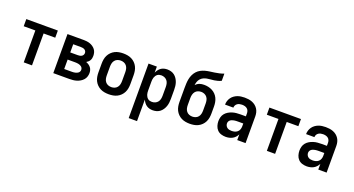

<svg xmlns="http://www.w3.org/2000/svg" viewBox="-55 -1489 4511 2449"><g transform="rotate(20 2200.0 -265.0)"><path d="M219 0V-433H61V-530H489V-433H331V0Z M620 0V-530H836Q859 -530 881.5 -527.5Q904 -525 925.5 -517.5Q947 -510 966 -497Q985 -484 999 -466Q1013 -448 1019 -425.5Q1025 -403 1025 -380Q1025 -365 1022 -349.5Q1019 -334 1011 -320Q1003 -306 991.5 -295.5Q980 -285 966 -277Q985 -270 1001.5 -259Q1018 -248 1030.5 -232.5Q1043 -217 1048.5 -197.5Q1054 -178 1054 -158Q1054 -133 1046 -108.5Q1038 -84 1021 -65Q1004 -46 982 -33Q960 -20 936 -12.5Q912 -5 886.5 -2.5Q861 0 836 0ZM733 -322H836Q849 -322 862.5 -324.5Q876 -327 887.5 -334Q899 -341 905.5 -353Q912 -365 912 -378Q912 -392 905.5 -403.5Q899 -415 887 -422Q875 -429 862 -431Q849 -433 836 -433H733ZM733 -97H836Q847 -97 858.5 -98Q870 -99 881 -101.5Q892 -104 903 -108.5Q914 -113 922.5 -120Q931 -127 936 -138Q941 -149 941 -160Q941 -172 936.5 -182.5Q932 -193 923 -201Q914 -209 903.5 -213.5Q893 -218 881.5 -220.5Q870 -223 858.5 -224Q847 -225 836 -225H733Z M1375 12Q1346 12 1317 7Q1288 2 1262 -11Q1236 -24 1215 -45Q1194 -66 1181 -92Q1168 -118 1163 -147Q1158 -176 1158 -205V-325Q1158 -354 1163 -383Q1168 -412 1181 -438Q1194 -464 1215 -485Q1236 -506 1262 -519Q1288 -532 1317 -537Q1346 -542 1375 -542Q1404 -542 1433 -537Q1462 -532 1488 -519Q1514 -506 1535 -485Q1556 -464 1569 -438Q1582 -412 1587 -383Q1592 -354 1592 -325V-205Q1592 -176 1587 -147Q1582 -118 1569 -92Q1556 -66 1535 -45Q1514 -24 1488 -11Q1462 2 1433 7Q1404 12 1375 12ZM1375 -85Q1398 -85 1419.5 -93.5Q1441 -102 1455 -120Q1469 -138 1474 -160Q1479 -182 1479 -205V-325Q1479 -348 1474 -370Q1469 -392 1455 -410Q1441 -428 1419.5 -436.5Q1398 -445 1375 -445Q1352 -445 1330.5 -436.5Q1309 -428 1295 -410Q1281 -392 1276 -370Q1271 -348 1271 -325V-205Q1271 -182 1276 -160Q1281 -138 1295 -120Q1309 -102 1330.5 -93.5Q1352 -85 1375 -85Z M1720 210V-530H1833V-448Q1842 -468 1855.5 -486.5Q1869 -505 1887.5 -518Q1906 -531 1928 -536.5Q1950 -542 1972 -542Q1998 -542 2023.5 -535Q2049 -528 2069.5 -512Q2090 -496 2104.5 -474Q2119 -452 2127.5 -427.5Q2136 -403 2139 -377Q2142 -351 2142 -325V-205Q2142 -179 2139 -153Q2136 -127 2127.5 -102.5Q2119 -78 2104.5 -56Q2090 -34 2069.5 -18Q2049 -2 2023.5 5Q1998 12 1972 12Q1950 12 1928 6.5Q1906 1 1887.5 -12Q1869 -25 1855.5 -43.5Q1842 -62 1833 -82V210ZM1926 -85Q1949 -85 1970 -94Q1991 -103 2005 -120.5Q2019 -138 2024 -160.5Q2029 -183 2029 -205V-325Q2029 -347 2024 -369.5Q2019 -392 2005 -409.5Q1991 -427 1970 -436Q1949 -445 1926 -445Q1912 -445 1898 -441.5Q1884 -438 1872.5 -429Q1861 -420 1853 -407.5Q1845 -395 1840.5 -381.5Q1836 -368 1834.5 -353.5Q1833 -339 1833 -325V-205Q1833 -191 1834.5 -176.5Q1836 -162 1840.5 -148.5Q1845 -135 1853 -122.5Q1861 -110 1872.5 -101Q1884 -92 1898 -88.5Q1912 -85 1926 -85Z M2475 12Q2446 12 2417 7Q2388 2 2362 -11Q2336 -24 2315 -45Q2294 -66 2281 -92Q2268 -118 2263 -147Q2258 -176 2258 -205V-393Q2258 -424 2259.5 -455.5Q2261 -487 2267 -517.5Q2273 -548 2286.5 -577Q2300 -606 2321 -629Q2342 -652 2370 -667Q2398 -682 2428 -690Q2458 -698 2489 -702Q2520 -706 2551 -710.5Q2582 -715 2612.5 -722Q2643 -729 2673 -740V-643Q2651 -632 2627.5 -625.5Q2604 -619 2580 -615.5Q2556 -612 2532 -610.5Q2508 -609 2484 -604.5Q2460 -600 2438 -589.5Q2416 -579 2400 -560.5Q2384 -542 2376 -519Q2368 -496 2366 -472Q2376 -484 2389.5 -493.5Q2403 -503 2418 -508.5Q2433 -514 2449 -516Q2465 -518 2481 -518Q2509 -518 2537.5 -512Q2566 -506 2591.5 -492.5Q2617 -479 2637 -458.5Q2657 -438 2669.5 -412Q2682 -386 2687 -357.5Q2692 -329 2692 -301V-205Q2692 -176 2687 -147Q2682 -118 2669 -92Q2656 -66 2635 -45Q2614 -24 2588 -11Q2562 2 2533 7Q2504 12 2475 12ZM2475 -85Q2498 -85 2519.5 -93.5Q2541 -102 2555 -120Q2569 -138 2574 -160Q2579 -182 2579 -205V-301Q2579 -323 2574 -345.5Q2569 -368 2555 -385.5Q2541 -403 2520 -412Q2499 -421 2476 -421Q2453 -421 2431.5 -412.5Q2410 -404 2396 -386Q2382 -368 2376.5 -345.5Q2371 -323 2371 -301V-205Q2371 -182 2376 -160Q2381 -138 2395 -120Q2409 -102 2430.5 -93.5Q2452 -85 2475 -85Z M2963 12Q2931 12 2900.5 2.5Q2870 -7 2848.5 -29.5Q2827 -52 2817.5 -83Q2808 -114 2808 -145Q2808 -173 2815.5 -200.5Q2823 -228 2841 -249.5Q2859 -271 2883.5 -285.5Q2908 -300 2935 -308.5Q2962 -317 2989.5 -319.5Q3017 -322 3045 -322H3117V-362Q3117 -380 3110.5 -397Q3104 -414 3090 -425Q3076 -436 3058 -440.5Q3040 -445 3022 -445Q3006 -445 2989.5 -441.5Q2973 -438 2959 -428.5Q2945 -419 2937 -404Q2929 -389 2929 -372H2816Q2816 -398 2823.5 -422Q2831 -446 2845.5 -466.5Q2860 -487 2880.5 -502Q2901 -517 2924 -526Q2947 -535 2972 -538.5Q2997 -542 3022 -542Q3049 -542 3074.5 -538.5Q3100 -535 3124.5 -525.5Q3149 -516 3169.5 -499.5Q3190 -483 3204 -461Q3218 -439 3224 -413.5Q3230 -388 3230 -362V0H3117V-78Q3107 -57 3091 -39Q3075 -21 3054 -9.5Q3033 2 3009.5 7Q2986 12 2963 12ZM3008 -85Q3029 -85 3049.5 -90.5Q3070 -96 3086 -109.5Q3102 -123 3109.5 -143.5Q3117 -164 3117 -184V-225H3045Q3032 -225 3019 -224.5Q3006 -224 2993 -221.5Q2980 -219 2967 -214.5Q2954 -210 2943.5 -202Q2933 -194 2927 -182Q2921 -170 2921 -156Q2921 -140 2928 -125.5Q2935 -111 2947.5 -101.5Q2960 -92 2976 -88.5Q2992 -85 3008 -85Z M3519 0V-433H3361V-530H3789V-433H3631V0Z M4063 12Q4031 12 4000.5 2.5Q3970 -7 3948.5 -29.5Q3927 -52 3917.5 -83Q3908 -114 3908 -145Q3908 -173 3915.5 -200.5Q3923 -228 3941 -249.5Q3959 -271 3983.5 -285.5Q4008 -300 4035 -308.5Q4062 -317 4089.5 -319.5Q4117 -322 4145 -322H4217V-362Q4217 -380 4210.5 -397Q4204 -414 4190 -425Q4176 -436 4158 -440.5Q4140 -445 4122 -445Q4106 -445 4089.5 -441.5Q4073 -438 4059 -428.5Q4045 -419 4037 -404Q4029 -389 4029 -372H3916Q3916 -398 3923.5 -422Q3931 -446 3945.5 -466.5Q3960 -487 3980.5 -502Q4001 -517 4024 -526Q4047 -535 4072 -538.5Q4097 -542 4122 -542Q4149 -542 4174.5 -538.5Q4200 -535 4224.5 -525.5Q4249 -516 4269.5 -499.5Q4290 -483 4304 -461Q4318 -439 4324 -413.5Q4330 -388 4330 -362V0H4217V-78Q4207 -57 4191 -39Q4175 -21 4154 -9.5Q4133 2 4109.5 7Q4086 12 4063 12ZM4108 -85Q4129 -85 4149.5 -90.5Q4170 -96 4186 -109.5Q4202 -123 4209.5 -143.5Q4217 -164 4217 -184V-225H4145Q4132 -225 4119 -224.5Q4106 -224 4093 -221.5Q4080 -219 4067 -214.5Q4054 -210 4043.5 -202Q4033 -194 4027 -182Q4021 -170 4021 -156Q4021 -140 4028 -125.5Q4035 -111 4047.5 -101.5Q4060 -92 4076 -88.5Q4092 -85 4108 -85Z"/></g></svg>

Font: Lode Term
Style: Bold
Weight: 700
Monospace: yes
Designer: Belleve Invis
Foundry: Belleve Invis
Version: Version 29.2.0